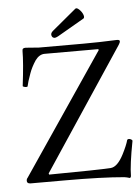

<svg xmlns="http://www.w3.org/2000/svg" viewBox="-58 -885 690 946"><g transform="rotate(-5 287.0 -412.0)"><path d="M237.8 -704.1Q225.6 -704.1 221.9 -716.1Q218.3 -728 231 -738.8L350.1 -837.9Q356.9 -843.8 369.4 -832Q381.8 -820.3 387.2 -806.6Q392.6 -793 387.2 -787.1L253.9 -710Q242.2 -704.1 237.8 -704.1ZM545.9 16.1Q529.8 11.2 519 9.8Q410.6 0 227.1 0H56.2Q38.1 0 38.1 -14.2Q38.1 -22.9 43 -27.8L448.2 -626L444.8 -629.9H180.2Q154.3 -629.9 133.8 -602.1Q112.8 -570.3 102.1 -540Q86.4 -496.6 83 -478Q82.5 -475.1 76.4 -475.1Q70.3 -475.1 64.5 -477.1Q58.6 -479 59.1 -481.9Q73.2 -596.2 73.2 -653.8Q73.2 -662.1 77.1 -665Q81.1 -668 89.8 -668Q154.3 -663.1 154.8 -663.1H374Q450.7 -663.1 541 -667Q555.2 -667 555.2 -659.2Q555.2 -653.3 547.9 -642.1L148.9 -41L150.9 -35.2Q394.5 -37.1 456.1 -41Q489.7 -43.9 520 -103Q542 -146 548.8 -171.9Q551.3 -175.8 557.1 -175.8Q563 -175.8 569.1 -172.1Q575.2 -168.5 574.2 -164.1Q551.8 -46.4 551.8 4.9Q551.8 13.2 545.9 16.1Z"/></g></svg>

Font: Junicode SmCond
Style: Regular
Weight: 400
Width: 4
Designer: Peter S. Baker
Version: Version 2.206